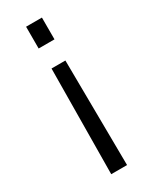

<svg xmlns="http://www.w3.org/2000/svg" viewBox="-195 -585 670 840"><g transform="rotate(-30 140.0 -165.5)"><path d="M100 -538H180V-428H100ZM105 -324H175L180 207H100Z"/></g></svg>

Font: Plus Jakarta Display Light
Style: Regular
Weight: 300
Designer: Gumpita Rahayu
Foundry: Tokotype Studio
Version: Version 1.000;hotconv 1.0.109;makeotfexe 2.5.65596